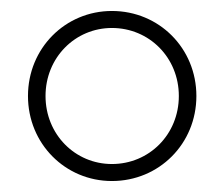

<svg xmlns="http://www.w3.org/2000/svg" viewBox="-20 -828 409 350"><path d="M184 -498C270 -498 338 -566 338 -653C338 -740 270 -808 184 -808C99 -808 31 -740 31 -653C31 -566 99 -498 184 -498ZM184 -529C117 -529 63 -583 63 -653C63 -723 117 -777 184 -777C252 -777 306 -723 306 -653C306 -583 252 -529 184 -529Z"/></svg>

Font: Barlow Condensed ExtraLight
Style: Regular
Weight: 275
Width: 3
Designer: Jeremy Tribby
Foundry: Tribby Type
Version: Version 1.422;hotconv 1.0.109;makeotfexe 2.5.65596